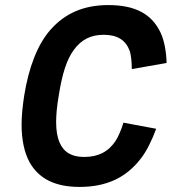

<svg xmlns="http://www.w3.org/2000/svg" viewBox="-20 -728 676 756"><path d="M293 8C399 8 476 -28 534 -103C557 -132 577 -173 595 -221L466 -245C459 -220 445 -188 435 -173C406 -130 367 -110 311 -110C263 -110 231 -128 214 -168C206 -188 201 -213 201 -247C201 -275 204 -308 211 -350C225 -439 243 -494 271 -532C301 -573 339 -591 388 -591C443 -591 475 -570 491 -527C496 -512 499 -483 499 -456L636 -480C635 -526 626 -570 613 -598C578 -673 513 -708 406 -708C309 -708 235 -675 178 -610C128 -553 93 -463 75 -350C69 -310 65 -272 65 -238C65 -177 76 -127 96 -90C132 -25 196 8 293 8Z"/></svg>

Font: Arthouse Owned
Style: Bold Italic
Weight: 700
Italic angle: -10°
Designer: Jeremy Tribby
Foundry: Tribby Type
Version: Version 1.000;PS 001.000;hotconv 1.0.88;makeotf.lib2.5.64775